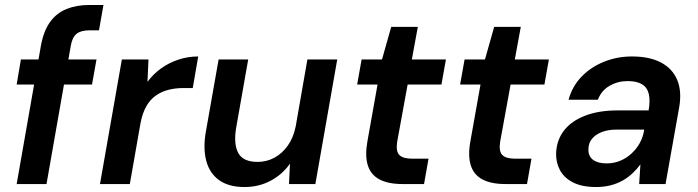

<svg xmlns="http://www.w3.org/2000/svg" viewBox="-20 -740 2807 772"><path d="M47 0 145 -559Q156 -617 182 -652.5Q208 -688 248 -704Q288 -720 339 -720H396L378 -618H339Q306 -618 288.5 -604.5Q271 -591 265 -558L167 0ZM47 -400 64 -501H368L350 -400Z M382 0 470 -501H577L573 -411Q596 -442 627 -464.5Q658 -487 696.5 -500Q735 -513 777 -513L755 -386H717Q686 -386 658 -379Q630 -372 607 -356Q584 -340 568.5 -313Q553 -286 545 -245L502 0Z M963 12Q899 12 860.5 -16Q822 -44 809 -94.5Q796 -145 808 -212L859 -501H978L929 -223Q919 -159 938.5 -124Q958 -89 1016 -89Q1052 -89 1083.5 -106Q1115 -123 1137.5 -155Q1160 -187 1169 -232L1216 -501H1336L1248 0H1142L1146 -82Q1116 -39 1068.5 -13.5Q1021 12 963 12Z M1598 0Q1541 0 1506 -18.5Q1471 -37 1459 -75Q1447 -113 1457 -170L1498 -400H1416L1434 -501H1516L1553 -632H1660L1636 -501H1773L1755 -400H1619L1577 -170Q1571 -131 1586 -116.5Q1601 -102 1636 -102H1703L1685 0Z M2012 0Q1955 0 1920 -18.5Q1885 -37 1873 -75Q1861 -113 1871 -170L1912 -400H1830L1848 -501H1930L1967 -632H2074L2050 -501H2187L2169 -400H2033L1991 -170Q1985 -131 2000 -116.5Q2015 -102 2050 -102H2117L2099 0Z M2377 12Q2320 12 2284 -6.5Q2248 -25 2231.5 -56Q2215 -87 2216 -124Q2218 -177 2248 -215.5Q2278 -254 2333 -275Q2388 -296 2462 -296H2588Q2595 -337 2588.5 -363Q2582 -389 2561 -401.5Q2540 -414 2504 -414Q2464 -414 2431 -395Q2398 -376 2384 -339H2266Q2281 -393 2318 -431.5Q2355 -470 2408 -491.5Q2461 -513 2521 -513Q2592 -513 2638 -488.5Q2684 -464 2703 -418.5Q2722 -373 2711 -309L2656 0H2550L2555 -79Q2541 -60 2523 -43Q2505 -26 2482.5 -13.5Q2460 -1 2433.5 5.5Q2407 12 2377 12ZM2419 -83Q2448 -83 2473.5 -93.5Q2499 -104 2519.5 -123Q2540 -142 2553 -166Q2566 -190 2570 -217V-219H2461Q2425 -219 2399.5 -209Q2374 -199 2360 -181.5Q2346 -164 2346 -140Q2345 -112 2364.5 -97.5Q2384 -83 2419 -83Z"/></svg>

Font: DM Sans 18pt SemiBold
Style: Italic
Weight: 600
Italic angle: -10°
Designer: Colophon Foundry, Jonny Pinhorn
Foundry: Colophon Foundry
Version: Version 4.004;gftools[0.9.30]